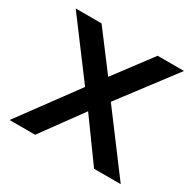

<svg xmlns="http://www.w3.org/2000/svg" viewBox="-152 -872 1060 1041"><g transform="rotate(30 377.5 -351.5)"><path d="M725 0 455 -360 715 -703H550L375 -470L199 -703H37L294 -360L29 0H189L374 -254L558 0Z"/></g></svg>

Font: Bluebird
Style: Regular
Weight: 400
Designer: Jasper
Foundry: Cannot Into Space Fonts
Version: Version 0.98